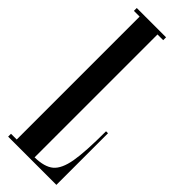

<svg xmlns="http://www.w3.org/2000/svg" viewBox="-243 -740 760 760"><g transform="rotate(45 137.5 -360.0)"><path d="M275 -289V0H5V-16H37V-704H5V-720H169V-704H137V-16Q192 -17 218 -39Q244 -61 254 -117Q264 -173 264 -289Z"/></g></svg>

Font: FFF_Magyar-Nemzet Bold
Style: Regular
Weight: 700
Width: 2
Designer: bBox Type GmbH
Foundry: bBox Type GmbH
Version: Version 0.004